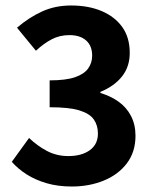

<svg xmlns="http://www.w3.org/2000/svg" viewBox="-20 -668 563 700"><path d="M242 12Q191 12 150 0Q109 -12 77.5 -32Q46 -52 23 -78L86 -165Q115 -137 150.5 -118Q186 -99 229 -99Q278 -99 307.5 -120.5Q337 -142 337 -181Q337 -211 322 -232.5Q307 -254 269.5 -265.5Q232 -277 161 -277V-375Q220 -375 253.5 -386.5Q287 -398 301.5 -418.5Q316 -439 316 -465Q316 -501 294 -520.5Q272 -540 233 -540Q198 -540 169 -525Q140 -510 111 -483L42 -567Q85 -604 133 -626Q181 -648 239 -648Q303 -648 351 -627.5Q399 -607 426 -569Q453 -531 453 -475Q453 -425 425 -389.5Q397 -354 346 -333V-329Q383 -318 412 -297.5Q441 -277 457.5 -245.5Q474 -214 474 -173Q474 -114 442.5 -72.5Q411 -31 358 -9.5Q305 12 242 12Z"/></svg>

Font: Assistant ExtraLight
Style: Bold
Weight: 700
Version: Version 3.000